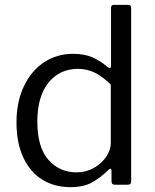

<svg xmlns="http://www.w3.org/2000/svg" viewBox="-20 -762 639 792"><path d="M440 -14V-57Q440 -66 435 -66Q432 -66 427 -61Q397 -31 361.5 -10.5Q326 10 270 10Q206 10 156 -20Q106 -50 77 -110.5Q48 -171 48 -257Q48 -341 78 -405Q108 -469 161 -504.5Q214 -540 282 -540Q327 -540 360 -526Q393 -512 422 -487Q430 -481 433 -481Q438 -481 438 -494V-729Q438 -742 449 -742H510Q521 -742 521 -729V-16Q521 -7 518 -3.5Q515 0 505 0H454Q440 0 440 -14ZM302 -478Q226 -478 180 -421Q134 -364 134 -260Q134 -155 179.5 -103Q225 -51 296 -51Q335 -51 367.5 -69.5Q400 -88 418.5 -116Q437 -144 437 -172V-413Q405 -445 372.5 -461.5Q340 -478 302 -478Z"/></svg>

Font: n
Style: Regular
Weight: 400
Designer: Pablo Impallari, Rodrigo Fuenzalida
Foundry: Impallari Type
Version: Version 1.002; ttfautohint (v1.5)